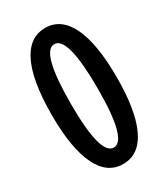

<svg xmlns="http://www.w3.org/2000/svg" viewBox="-207 -900 914 1042"><g transform="rotate(-30 250.0 -379.0)"><path d="M250.5 -805.2Q349.1 -805.2 401.4 -698.2Q454.1 -589.4 454.1 -378.9Q454.1 -178.2 405.8 -69.8Q354 46.9 250 46.9Q151.4 46.9 99.6 -58.6Q45.9 -167 45.9 -377.4Q45.9 -601.1 104.5 -709.5Q156.2 -805.2 250.5 -805.2ZM249.5 -704.1Q166 -704.1 166 -378.4Q166 -56.2 250 -56.2Q334 -56.2 334 -377Q334 -704.1 249.5 -704.1Z"/></g></svg>

Font: BIZ UDGothic
Style: Bold
Weight: 700
Monospace: yes
Designer: TypeBank Co., Ltd.
Foundry: Morisawa Inc.
Version: Version 1.05